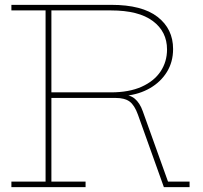

<svg xmlns="http://www.w3.org/2000/svg" viewBox="-20 -772 839 792"><path d="M466 -384Q513.5 -383.5 535.2 -365.5Q557 -347.5 569 -313L673 -23H762V0H656L549 -299Q535 -338 514.8 -353Q494.5 -368 457 -368H424ZM300 -729V-752H439Q566.5 -752 630.2 -702.2Q694 -652.5 694 -570Q694 -516.5 668.5 -475.2Q643 -434 599 -408.5Q555 -383 499 -377V-371L454 -368H188V-391H437Q512.5 -391 564.2 -414.2Q616 -437.5 642.5 -477.5Q669 -517.5 669 -568Q669 -641.5 610.5 -685.2Q552 -729 438 -729ZM27 -729V-752H333V-729H192V-23H333V0H27V-23H168V-729Z"/></svg>

Font: Hepta Slab ExtraLight
Style: Regular
Weight: 200
Designer: Michael LaGattuta
Foundry: Michael LaGattuta
Version: Version 1.100